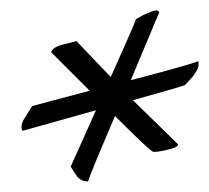

<svg xmlns="http://www.w3.org/2000/svg" viewBox="-20 -696 396 364"><path d="M238 -660Q252 -668 260.5 -671.5Q269 -675 273.5 -676Q278 -677 279.5 -675.5Q281 -674 282 -673L228 -544Q339 -573 356 -580Q357 -573 356 -569.5Q355 -566 353 -562Q351 -560 349 -556Q347 -552 342 -547L331 -535Q329 -533 232 -506L318 -422Q316 -416 297 -412Q281 -408 271 -408Q266 -408 198 -476Q150 -364 147 -352Q132 -352 124 -364.5Q116 -377 114 -380L162 -487L23 -448Q20 -451 21 -458Q22 -465 26 -471L41 -495L150 -524L77 -597Q80 -607 101 -612L125 -618L190 -550Q212 -599 224 -626.5Q236 -654 238 -660Z"/></svg>

Font: Lusitana
Style: Italic
Weight: 400
Italic angle: -12°
Designer: Ana Paula Megda
Foundry: Ana Paula Megda
Version: Version 1.000; ttfautohint (v1.1) -l 8 -r 50 -G 200 -x 14 -D